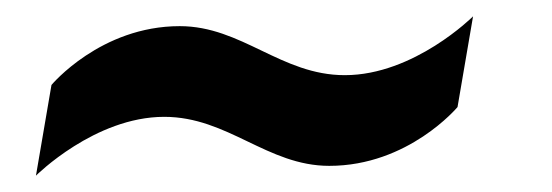

<svg xmlns="http://www.w3.org/2000/svg" viewBox="-20 -418 676 235"><path d="M24 -203C24 -203 96 -275 181 -275C259 -275 307 -215 383 -215C480 -215 540 -287 540 -287L559 -398C559 -398 487 -326 402 -326C324 -326 276 -386 200 -386C103 -386 43 -314 43 -314Z"/></svg>

Font: Archivo SemiBold
Style: Italic
Weight: 600
Italic angle: -10°
Designer: Hector Gatti
Foundry: Omnibus-Type
Version: Version 2.001